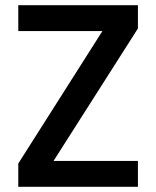

<svg xmlns="http://www.w3.org/2000/svg" viewBox="-20 -715 598 735"><path d="M508 -606C508 -606 508 -695 508 -695C508 -695 50 -695 50 -695C50 -695 50 -596 50 -596C50 -596 372 -596 372 -596C372 -596 50 -89 50 -89C50 -89 50 0 50 0C50 0 508 0 508 0C508 0 508 -99 508 -99C508 -99 185 -99 185 -99C185 -99 508 -606 508 -606Z"/></svg>

Font: Girnar Poppins
Style: Medium
Weight: 500
Designer: Ninad Kale (Devanagari), Jonny Pinhorn (Latin)
Foundry: Indian Type Foundry
Version: ""